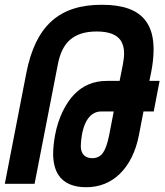

<svg xmlns="http://www.w3.org/2000/svg" viewBox="-60 -763 683 797"><path d="M297.4 14.2C353 14.2 399.9 -4.9 437.5 -41.5C475.6 -78.6 503.4 -133.3 516.6 -201.7L535.6 -300.3H578.1L602.5 -427.2H560.1L566.9 -460C573.7 -492.7 577.6 -527.8 577.6 -557.6C577.6 -607.4 566.9 -647 544.9 -676.3C510.7 -722.2 450.2 -743.2 362.8 -743.2C275.4 -743.2 207 -722.2 155.3 -676.3C102.5 -629.4 68.4 -557.6 49.3 -460L-40 0H83.5L180.2 -496.1C188.5 -539.6 204.1 -574.2 230 -597.2C255.9 -620.1 292 -632.3 341.3 -632.3C390.6 -632.3 422.4 -620.1 439.5 -597.2C450.2 -582.5 455.1 -563 455.1 -542C455.1 -528.3 453.1 -511.2 450.2 -496.1L436.5 -427.2H384.3C330.1 -427.2 285.2 -409.2 248.5 -371.6C212.4 -334 182.1 -274.9 168.5 -201.7C163.6 -174.8 160.6 -146.5 160.6 -124.5C160.6 -88.9 168.5 -58.1 182.6 -36.6C205.6 -1.5 246.6 14.2 297.4 14.2ZM322.8 -106.4C292.5 -106.4 275.4 -124.5 275.4 -156.7C275.4 -167.5 277.3 -187 279.8 -201.7C291.5 -271 323.2 -300.3 359.9 -300.3H412.1L393.1 -201.7C386.2 -167 377.4 -142.6 367.2 -128.4C356 -112.8 340.8 -106.4 322.8 -106.4Z"/></svg>

Font: Hack
Style: Bold Oblique
Weight: 700
Italic angle: -12°
Monospace: yes
Designer: Christopher Simpkins
Foundry: Christopher Simpkins
Version: Version 2.010